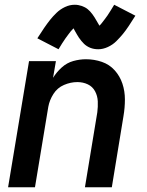

<svg xmlns="http://www.w3.org/2000/svg" viewBox="-20 -787 616 807"><path d="M14 0H127L183 -338Q188 -366 204.5 -392Q221 -418 249 -430Q277 -442 305 -442Q329 -442 349 -432.5Q369 -423 379.5 -403.5Q390 -384 391 -361Q392 -338 389 -315L337 0H450L499 -299Q505 -334 505 -369Q505 -404 494.5 -435.5Q484 -467 462 -491.5Q440 -516 408 -527Q376 -538 341 -538Q315 -538 288 -530.5Q261 -523 239.5 -503.5Q218 -484 203 -460L215 -530H102ZM393 -580Q413 -580 433.5 -589.5Q454 -599 469 -614Q484 -629 496 -643.5Q508 -658 521 -677.5Q534 -697 549 -721L460 -767Q452 -754 445 -742.5Q438 -731 431.5 -721.5Q425 -712 419 -704.5Q413 -697 409 -691.5Q405 -686 398 -679Q391 -690 384.5 -702Q378 -714 368.5 -727Q359 -740 348.5 -748.5Q338 -757 323.5 -762Q309 -767 294 -767Q273 -767 253 -757.5Q233 -748 217.5 -733Q202 -718 190.5 -703.5Q179 -689 165.5 -669.5Q152 -650 137 -626L226 -580Q234 -593 241 -604.5Q248 -616 255 -625.5Q262 -635 267.5 -642.5Q273 -650 277.5 -655.5Q282 -661 289 -668Q292 -662 296 -655Q300 -648 303.5 -642Q307 -636 311.5 -629Q316 -622 322 -615Q328 -608 333 -603Q338 -598 345 -593.5Q352 -589 359.5 -586Q367 -583 375.5 -581.5Q384 -580 393 -580Z"/></svg>

Font: Iosevka Sparkle Semibold
Style: Italic
Weight: 600
Italic angle: -9°
Designer: Belleve Invis
Foundry: Belleve Invis
Version: Version 4.5.0; ttfautohint (v1.8.3)